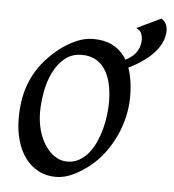

<svg xmlns="http://www.w3.org/2000/svg" viewBox="-45 -588 591 651"><g transform="rotate(5 250.0 -263.0)"><path d="M326.2 -246.1Q326.2 -320.8 298.8 -360.4Q271.5 -399.9 221.2 -399.9Q186 -399.9 162.1 -379.6Q138.2 -359.4 123.5 -328.6Q108.9 -297.9 102.5 -262Q96.2 -226.1 96.2 -194.8Q96.2 -162.1 104.2 -133.1Q112.3 -104 126.7 -82.3Q141.1 -60.5 160.4 -47.9Q179.7 -35.2 202.1 -35.2Q224.6 -35.2 242.4 -45.2Q260.3 -55.2 274.2 -72Q288.1 -88.9 297.9 -110.6Q307.6 -132.3 314 -155.8Q320.3 -179.2 323.2 -202.6Q326.2 -226.1 326.2 -246.1ZM396 -272.9Q396 -240.2 388.7 -206.8Q381.3 -173.3 367.2 -141.8Q353 -110.4 332.3 -81.8Q311.5 -53.2 284.2 -30.8Q271.5 -20.5 257.3 -11.2Q243.2 -2 228.5 5.1Q213.9 12.2 198.7 16.1Q183.6 20 168.9 20Q134.8 20 108.2 5.6Q81.5 -8.8 63.2 -33.9Q44.9 -59.1 35.4 -93.5Q25.9 -127.9 25.9 -168Q25.9 -203.1 31.7 -235.6Q37.6 -268.1 50.8 -298.3Q64 -328.6 85.9 -356.4Q107.9 -384.3 140.1 -410.2Q165 -429.7 194.8 -443.4Q224.6 -457 254.9 -457Q293 -457 319.8 -443.4Q346.7 -429.7 363.5 -405.3Q380.4 -380.9 388.2 -347.2Q396 -313.5 396 -272.9ZM499.5 -506.8Q499.5 -480.5 485.8 -457Q472.2 -433.6 449 -413.8Q425.8 -394 395 -377.7Q364.3 -361.3 330.6 -348.6L331.5 -381.8Q376 -395 397.2 -416.3Q418.5 -437.5 418.5 -470.2Q418.5 -479 414.6 -489.3Q410.6 -499.5 396.5 -506.8L478.5 -545.9Q490.7 -538.6 495.1 -528.1Q499.5 -517.6 499.5 -506.8Z"/></g></svg>

Font: GentiumAlt
Style: Italic
Weight: 400
Italic angle: -7°
Designer: J. Victor Gaultney
Version: Version 1.02; 2005; OFL release